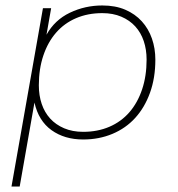

<svg xmlns="http://www.w3.org/2000/svg" viewBox="-20 -500 650 702"><path d="M284 10Q216 10 168.5 -24Q121 -58 106 -125L52 182H22L137 -470H167L150 -373Q180 -427 235.5 -453.5Q291 -480 354 -480Q402 -480 438 -464.5Q474 -449 498.5 -422Q523 -395 535.5 -359Q548 -323 548 -282Q548 -215 528.5 -161Q509 -107 474.5 -69Q440 -31 391 -10.5Q342 10 284 10ZM284 -18Q337 -18 380 -36.5Q423 -55 453 -89.5Q483 -124 499.5 -173Q516 -222 516 -282Q516 -319 505.5 -350Q495 -381 474.5 -403.5Q454 -426 423.5 -439Q393 -452 354 -452Q301 -452 258 -433.5Q215 -415 185 -380.5Q155 -346 138.5 -297Q122 -248 122 -188Q122 -151 132.5 -120Q143 -89 163.5 -66.5Q184 -44 214.5 -31Q245 -18 284 -18Z"/></svg>

Font: Celebes Thin
Style: Italic
Weight: 250
Italic angle: -10°
Designer: Anugrah Pasau
Foundry: Lafontype
Version: Version 1.000; ttfautohint (v1.8.4)